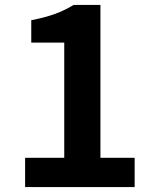

<svg xmlns="http://www.w3.org/2000/svg" viewBox="-20 -760 629 780"><path d="M527 0V-119H388V-740H279C232 -711 181 -692 107 -678V-587H241V-119H82V0Z"/></svg>

Font: Kinto Sans
Style: Bold
Weight: 700
Designer: Authors: Ryoko NISHIZUKA  (kana & ideographs); Paul D. Hunt (Latin, Greek & Cyrillic); Wenlong ZHANG  (bopomofo); Sandol
Foundry: Adobe Systems Incorporated, ookami Inc.
Version: Version 0.001